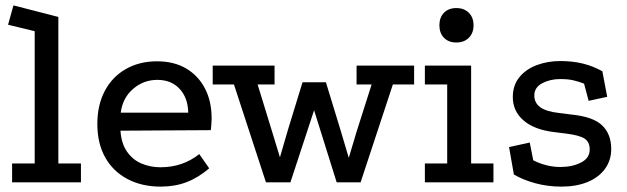

<svg xmlns="http://www.w3.org/2000/svg" viewBox="-20 -678 2332 714"><path d="M25 0V-70H109V-562L10 -586L30 -658L197 -615V-70H281V0Z M758 -52Q717 -17 673.5 -0.5Q630 16 578 16Q507 16 453.5 -12.5Q400 -41 371 -93Q342 -145 342 -217Q342 -287 369.5 -339.5Q397 -392 447.5 -421Q498 -450 564 -450Q627 -450 672 -423.5Q717 -397 742 -349.5Q767 -302 767 -237Q767 -227 766 -216Q765 -205 764 -194L428 -192Q431 -145 452 -114.5Q473 -84 506 -70Q539 -56 576 -56Q619 -56 655 -68.5Q691 -81 721 -105ZM680 -259Q679 -314 648 -347.5Q617 -381 565 -381Q514 -381 475 -347.5Q436 -314 429 -259Z M969 0 850 -364H771V-434H1001V-364H938L989 -198L1021 -93L1051 -196L1105 -372H1192L1247 -192L1277 -91L1306 -188L1362 -364H1306V-434H1520V-364H1441L1321 0H1232L1148 -268L1060 0Z M1560 -434H1732V-70H1815V0H1560V-70H1643V-364H1560ZM1677 -648Q1706 -648 1723.5 -630.5Q1741 -613 1741 -584Q1741 -555 1723.5 -537.5Q1706 -520 1677 -520Q1648 -520 1631 -537.5Q1614 -555 1614 -584Q1614 -613 1631 -630.5Q1648 -648 1677 -648Z M2152 -367Q2131 -375 2111.5 -379.5Q2092 -384 2063 -384Q2026 -384 1996.5 -368.5Q1967 -353 1967 -323Q1967 -295 1989.5 -279Q2012 -263 2058 -258L2105 -252Q2186 -244 2219.5 -211.5Q2253 -179 2253 -124Q2253 -81 2229 -49Q2205 -17 2163.5 -0.5Q2122 16 2068 16Q2017 16 1971 3.5Q1925 -9 1891 -29L1873 -131L1950 -148L1963 -82Q1986 -70 2012 -63.5Q2038 -57 2064 -57Q2108 -57 2140.5 -73.5Q2173 -90 2173 -122Q2173 -150 2154 -162.5Q2135 -175 2087 -181L2039 -187Q1966 -196 1926.5 -230.5Q1887 -265 1887 -317Q1887 -361 1911.5 -391Q1936 -421 1976.5 -436Q2017 -451 2063 -451Q2110 -451 2148 -441.5Q2186 -432 2220 -413L2238 -318L2169 -303Z"/></svg>

Font: Podkova Medium
Style: Regular
Weight: 500
Designer: Ilya Yudin
Foundry: Cyreal (www.cyreal.org)
Version: Version 2.103